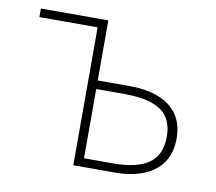

<svg xmlns="http://www.w3.org/2000/svg" viewBox="-60 -547 695 617"><g transform="rotate(10 287.0 -239.0)"><path d="M216 0V-450H26V-478H246V-282H350Q406 -282 446 -266Q486 -250 507 -219Q528 -188 528 -142Q528 -96 507 -64.5Q486 -33 446 -16.5Q406 0 350 0ZM246 -28H340Q419 -28 457.5 -55.5Q496 -83 496 -142Q496 -201 457.5 -227.5Q419 -254 340 -254H246Z"/></g></svg>

Font: Source Sans 3 Variable
Style: Regular
Weight: 200
Designer: Paul D. Hunt
Foundry: Adobe Systems Incorporated
Version: Version 3.026